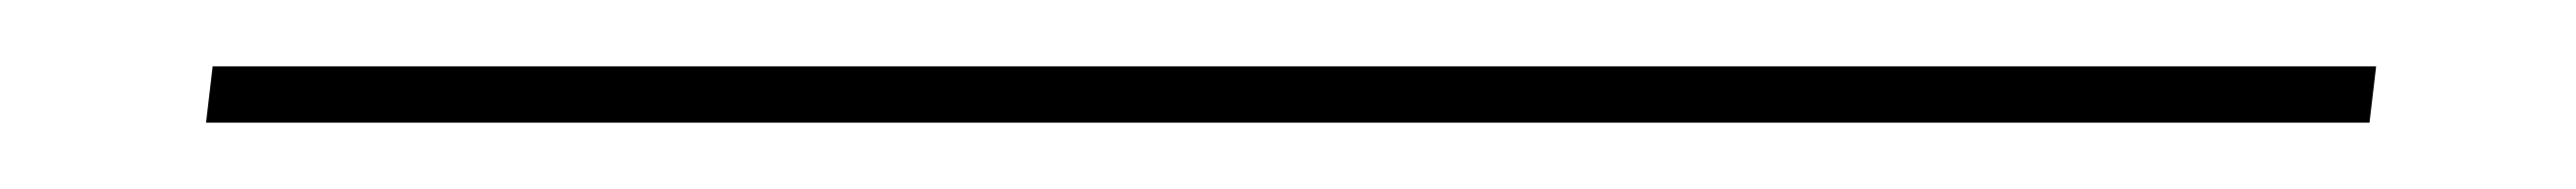

<svg xmlns="http://www.w3.org/2000/svg" viewBox="-20 129 775 57"><path d="M42 166 44 149H695L693 166Z"/></svg>

Font: Genos Thin Thin
Style: Italic
Weight: 250
Italic angle: -8°
Version: Version 1.010